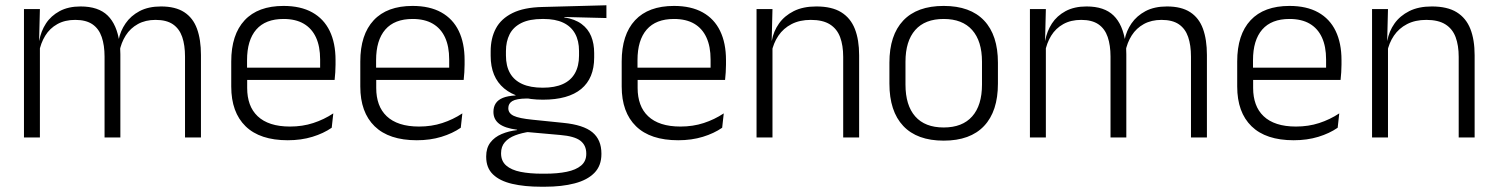

<svg xmlns="http://www.w3.org/2000/svg" viewBox="-20 -522 5684 729"><path d="M682.5 0V-307Q682.5 -350.5 671.8 -381.8Q661 -413 636.5 -429.8Q612 -446.5 570.5 -446.5Q532.5 -446.5 503.8 -430.8Q475 -415 457.5 -387.5Q440 -360 433.5 -325.5L422 -371H430.5Q437 -404.5 456.8 -433.2Q476.5 -462 510 -479.8Q543.5 -497.5 591.5 -497.5Q646 -497.5 679.5 -475.8Q713 -454 728 -412.8Q743 -371.5 743 -313.5V0ZM71 0V-487.5H131.5L128.5 -366.5L131.5 -363.5V0ZM377 0V-307Q377 -350 366.2 -381.5Q355.5 -413 331 -429.8Q306.5 -446.5 265.5 -446.5Q226.5 -446.5 197.8 -430.5Q169 -414.5 151.8 -386.5Q134.5 -358.5 128 -322.5L114.5 -367.5H129Q135.5 -403.5 154.5 -432.8Q173.5 -462 206.5 -479.8Q239.5 -497.5 286 -497.5Q353.5 -497.5 388.8 -463Q424 -428.5 433.5 -360.5Q435.5 -350 436.2 -338.8Q437 -327.5 437 -316V0Z M1072.5 10.5Q967 10.5 912.5 -42.5Q858 -95.5 858 -193.5V-288.5Q858 -390.5 908.8 -445Q959.5 -499.5 1056.5 -499.5Q1121.5 -499.5 1165.5 -475Q1209.5 -450.5 1231.8 -404.5Q1254 -358.5 1254 -294V-276.5Q1254 -262 1253 -247.5Q1252 -233 1250.5 -218.5H1194.5Q1195.5 -240.5 1195.5 -260.2Q1195.5 -280 1195.5 -296.5Q1195.5 -345.5 1179.8 -379.8Q1164 -414 1133.2 -432Q1102.5 -450 1056.5 -450Q988 -450 953 -409.8Q918 -369.5 918 -293.5V-246L918.5 -238V-187.5Q918.5 -154 928.2 -127Q938 -100 958.2 -80.8Q978.5 -61.5 1009.2 -51.5Q1040 -41.5 1081 -41.5Q1128.5 -41.5 1169.2 -54.8Q1210 -68 1245.5 -91.5L1239.5 -37Q1208.5 -15.5 1166 -2.5Q1123.5 10.5 1072.5 10.5ZM889.5 -218.5V-265H1237V-218.5Z M1562.5 10.5Q1457 10.5 1402.5 -42.5Q1348 -95.5 1348 -193.5V-288.5Q1348 -390.5 1398.8 -445Q1449.5 -499.5 1546.5 -499.5Q1611.5 -499.5 1655.5 -475Q1699.5 -450.5 1721.8 -404.5Q1744 -358.5 1744 -294V-276.5Q1744 -262 1743 -247.5Q1742 -233 1740.5 -218.5H1684.5Q1685.5 -240.5 1685.5 -260.2Q1685.5 -280 1685.5 -296.5Q1685.5 -345.5 1669.8 -379.8Q1654 -414 1623.2 -432Q1592.5 -450 1546.5 -450Q1478 -450 1443 -409.8Q1408 -369.5 1408 -293.5V-246L1408.5 -238V-187.5Q1408.5 -154 1418.2 -127Q1428 -100 1448.2 -80.8Q1468.5 -61.5 1499.2 -51.5Q1530 -41.5 1571 -41.5Q1618.5 -41.5 1659.2 -54.8Q1700 -68 1735.5 -91.5L1729.5 -37Q1698.5 -15.5 1656 -2.5Q1613.5 10.5 1562.5 10.5ZM1379.5 -218.5V-265H1727V-218.5Z M2041.5 -143.5Q1945.5 -143.5 1894.2 -186.2Q1843 -229 1843 -310V-327Q1843 -377 1862.8 -414Q1882.5 -451 1926 -472.5Q1969.5 -494 2040 -495.5L2282.5 -502V-453.5L2122.5 -457.5V-456Q2163 -449.5 2188 -431Q2213 -412.5 2224.5 -384.5Q2236 -356.5 2236 -320.5V-303.5Q2236 -225 2186.8 -184.2Q2137.5 -143.5 2041.5 -143.5ZM2038.5 137.5H2049Q2097 137.5 2132 130.2Q2167 123 2186.5 106.5Q2206 90 2206 62.5V61Q2206 29.5 2183.5 12.2Q2161 -5 2107 -9.5L1972 -21.5L1993 -22Q1960.5 -17.5 1935.8 -8Q1911 1.5 1896.8 18Q1882.5 34.5 1882.5 59.5V60.5Q1882.5 89.5 1902 106.5Q1921.5 123.5 1956.5 130.5Q1991.5 137.5 2038.5 137.5ZM2035 187Q1971.5 187 1924.5 176Q1877.5 165 1851.8 140.2Q1826 115.5 1826 73.5V71.5Q1826 40 1841.8 19.2Q1857.5 -1.5 1884.5 -13Q1911.5 -24.5 1943.5 -28L1943 -29.5Q1896.5 -35.5 1875 -52.2Q1853.5 -69 1853.5 -97V-97.5Q1853.5 -116 1862.2 -129.5Q1871 -143 1889.5 -150.5Q1908 -158 1937.5 -159.5V-168.5L2018 -147L1980 -148Q1940.5 -147.5 1925.2 -138.2Q1910 -129 1910 -111.5V-111Q1910 -92 1930.5 -82.2Q1951 -72.5 2001.5 -67.5L2119 -55.5Q2195 -48 2229.2 -19.8Q2263.5 8.5 2263.5 61V63Q2263.5 107 2237 134.2Q2210.5 161.5 2162 174.2Q2113.5 187 2048 187ZM2041 -189Q2086.5 -189 2117 -202.8Q2147.5 -216.5 2163 -244Q2178.5 -271.5 2178.5 -311V-328.5Q2178.5 -367.5 2163.2 -394.8Q2148 -422 2118.2 -436Q2088.5 -450 2043.5 -450H2040Q1990.5 -450 1959.8 -434.8Q1929 -419.5 1915 -392Q1901 -364.5 1901 -328V-311.5Q1901 -271.5 1916.5 -244.2Q1932 -217 1963 -203Q1994 -189 2041 -189Z M2555 10.5Q2449.5 10.5 2395 -42.5Q2340.5 -95.5 2340.5 -193.5V-288.5Q2340.5 -390.5 2391.2 -445Q2442 -499.5 2539 -499.5Q2604 -499.5 2648 -475Q2692 -450.5 2714.2 -404.5Q2736.5 -358.5 2736.5 -294V-276.5Q2736.5 -262 2735.5 -247.5Q2734.5 -233 2733 -218.5H2677Q2678 -240.5 2678 -260.2Q2678 -280 2678 -296.5Q2678 -345.5 2662.2 -379.8Q2646.5 -414 2615.8 -432Q2585 -450 2539 -450Q2470.5 -450 2435.5 -409.8Q2400.5 -369.5 2400.5 -293.5V-246L2401 -238V-187.5Q2401 -154 2410.8 -127Q2420.5 -100 2440.8 -80.8Q2461 -61.5 2491.8 -51.5Q2522.5 -41.5 2563.5 -41.5Q2611 -41.5 2651.8 -54.8Q2692.5 -68 2728 -91.5L2722 -37Q2691 -15.5 2648.5 -2.5Q2606 10.5 2555 10.5ZM2372 -218.5V-265H2719.5V-218.5Z M3181.5 0V-306Q3181.5 -349.5 3169.8 -381Q3158 -412.5 3131 -429.5Q3104 -446.5 3058.5 -446.5Q3016.5 -446.5 2985.5 -430.5Q2954.5 -414.5 2935.5 -386.5Q2916.5 -358.5 2909.5 -322.5L2897 -367.5H2910.5Q2917 -403.5 2937.8 -432.8Q2958.5 -462 2993.8 -479.8Q3029 -497.5 3079.5 -497.5Q3138.5 -497.5 3174 -475.5Q3209.5 -453.5 3225.8 -412.2Q3242 -371 3242 -312V0ZM2852.5 0V-487.5H2913L2910 -367L2913 -364V0Z M3563 12Q3462 12 3409.5 -43.8Q3357 -99.5 3357 -204.5V-284Q3357 -388.5 3409.5 -444Q3462 -499.5 3563 -499.5Q3664 -499.5 3716.5 -444Q3769 -388.5 3769 -284V-204.5Q3769 -99.5 3716.5 -43.8Q3664 12 3563 12ZM3563 -38Q3634 -38 3671.2 -80Q3708.5 -122 3708.5 -201V-287.5Q3708.5 -366 3671.2 -408Q3634 -450 3563 -450Q3492 -450 3455 -408Q3418 -366 3418 -287.5V-201Q3418 -122 3455 -80Q3492 -38 3563 -38Z M4502 0V-307Q4502 -350.5 4491.2 -381.8Q4480.5 -413 4456 -429.8Q4431.5 -446.5 4390 -446.5Q4352 -446.5 4323.2 -430.8Q4294.5 -415 4277 -387.5Q4259.5 -360 4253 -325.5L4241.5 -371H4250Q4256.5 -404.5 4276.2 -433.2Q4296 -462 4329.5 -479.8Q4363 -497.5 4411 -497.5Q4465.5 -497.5 4499 -475.8Q4532.5 -454 4547.5 -412.8Q4562.5 -371.5 4562.5 -313.5V0ZM3890.5 0V-487.5H3951L3948 -366.5L3951 -363.5V0ZM4196.5 0V-307Q4196.5 -350 4185.8 -381.5Q4175 -413 4150.5 -429.8Q4126 -446.5 4085 -446.5Q4046 -446.5 4017.2 -430.5Q3988.5 -414.5 3971.2 -386.5Q3954 -358.5 3947.5 -322.5L3934 -367.5H3948.5Q3955 -403.5 3974 -432.8Q3993 -462 4026 -479.8Q4059 -497.5 4105.5 -497.5Q4173 -497.5 4208.2 -463Q4243.5 -428.5 4253 -360.5Q4255 -350 4255.8 -338.8Q4256.5 -327.5 4256.5 -316V0Z M4892 10.5Q4786.5 10.5 4732 -42.5Q4677.5 -95.5 4677.5 -193.5V-288.5Q4677.5 -390.5 4728.2 -445Q4779 -499.5 4876 -499.5Q4941 -499.5 4985 -475Q5029 -450.5 5051.2 -404.5Q5073.5 -358.5 5073.5 -294V-276.5Q5073.5 -262 5072.5 -247.5Q5071.5 -233 5070 -218.5H5014Q5015 -240.5 5015 -260.2Q5015 -280 5015 -296.5Q5015 -345.5 4999.2 -379.8Q4983.5 -414 4952.8 -432Q4922 -450 4876 -450Q4807.5 -450 4772.5 -409.8Q4737.5 -369.5 4737.5 -293.5V-246L4738 -238V-187.5Q4738 -154 4747.8 -127Q4757.5 -100 4777.8 -80.8Q4798 -61.5 4828.8 -51.5Q4859.5 -41.5 4900.5 -41.5Q4948 -41.5 4988.8 -54.8Q5029.5 -68 5065 -91.5L5059 -37Q5028 -15.5 4985.5 -2.5Q4943 10.5 4892 10.5ZM4709 -218.5V-265H5056.5V-218.5Z M5518.5 0V-306Q5518.5 -349.5 5506.8 -381Q5495 -412.5 5468 -429.5Q5441 -446.5 5395.5 -446.5Q5353.5 -446.5 5322.5 -430.5Q5291.5 -414.5 5272.5 -386.5Q5253.5 -358.5 5246.5 -322.5L5234 -367.5H5247.5Q5254 -403.5 5274.8 -432.8Q5295.5 -462 5330.8 -479.8Q5366 -497.5 5416.5 -497.5Q5475.5 -497.5 5511 -475.5Q5546.5 -453.5 5562.8 -412.2Q5579 -371 5579 -312V0ZM5189.5 0V-487.5H5250L5247 -367L5250 -364V0Z"/></svg>

Font: Anek Telugu Medium Light
Style: Regular
Weight: 300
Version: Version 1.003